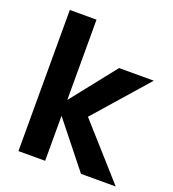

<svg xmlns="http://www.w3.org/2000/svg" viewBox="-135 -843 853 946"><g transform="rotate(20 292.0 -370.0)"><path d="M397 0 209 -236V0H69V-740H209V-319L395 -554H577L333 -276L579 0Z"/></g></svg>

Font: Fz Poppins SemBd
Style: Regular
Weight: 600
Designer: Ninad Kale (Devanagari), Jonny Pinhorn (Latin)
Foundry: Indian Type Foundry
Version: Vit hóa bi Vntype.Com & FontZin.Com